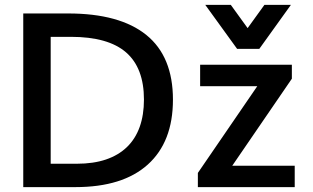

<svg xmlns="http://www.w3.org/2000/svg" viewBox="-20 -766 1281 786"><path d="M790 0V-58.1L1033.2 -413.1H799.3V-501H1174.8V-443.8L930.7 -87.4H1186.5V0ZM950.7 -565.9 820.3 -746.1H924.8L993.7 -650.9L1062.5 -746.1H1170.9L1041.5 -565.9ZM75.2 0V-710.9H258.8Q470.2 -710.9 579.1 -622.8Q688 -534.7 688 -357.9Q688 -185.1 585 -92.3Q482.4 0 288.6 0ZM187.5 -95.7H294.9Q362.3 -95.7 413.6 -113Q464.8 -130.4 499.5 -163.8Q534.2 -197.3 551.8 -246.3Q569.3 -295.4 569.3 -358.4Q569.3 -487.8 496.1 -551.5Q422.9 -615.2 270 -615.2H187.5Z"/></svg>

Font: Ride Light
Style: Bold
Weight: 600
Version: Version 3.000